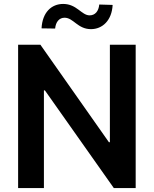

<svg xmlns="http://www.w3.org/2000/svg" viewBox="-20 -955 781 975"><path d="M669 -728H538V-233H533L185 -728H72V0H203V-496H208L558 0H669ZM191 -811 260 -810C263 -844 281 -865 308 -865C353 -865 374 -807 442 -807C500 -807 548 -851 552 -930L484 -932C481 -898 463 -877 435 -877C394 -877 370 -935 301 -935C241 -935 195 -892 191 -811Z"/></svg>

Font: Wafeq Semi Bold
Style: Regular
Weight: 600
Designer: Rasmus Andersson & Azza Alameddine
Foundry: Google & TypeTogether
Version: Version 3.000;January 28, 2025;FontCreator 15.0.0.3014 64-bi